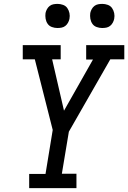

<svg xmlns="http://www.w3.org/2000/svg" viewBox="-20 -967 659 987"><path d="M373 0H130V-73H214L251 -299L159 -662H97V-735H292V-662H248L309 -398L458 -661H423V-735H619V-662H547L334 -290L298 -74H373ZM505 -823Q491 -823 477 -828Q463 -833 455 -844.5Q447 -856 444.5 -870.5Q442 -885 444 -900Q446 -910 451.5 -920Q457 -930 465.5 -936.5Q474 -943 484.5 -945Q495 -947 506 -947Q520 -947 534 -942Q548 -937 556 -925.5Q564 -914 567 -899.5Q570 -885 567 -870Q565 -860 559.5 -850Q554 -840 545.5 -833.5Q537 -827 526.5 -825Q516 -823 505 -823ZM275 -823Q261 -823 247 -828Q233 -833 225 -844.5Q217 -856 214.5 -870.5Q212 -885 214 -900Q216 -910 221.5 -920Q227 -930 235.5 -936.5Q244 -943 254.5 -945Q265 -947 276 -947Q290 -947 304 -942Q318 -937 326 -925.5Q334 -914 337 -899.5Q340 -885 337 -870Q335 -860 329.5 -850Q324 -840 315.5 -833.5Q307 -827 296.5 -825Q286 -823 275 -823Z"/></svg>

Font: Iosevka HT Extended
Style: Italic
Weight: 400
Width: 7
Italic angle: -9°
Monospace: yes
Designer: Belleve Invis
Foundry: Belleve Invis
Version: Version 32.3.0; ttfautohint (v1.8.4)